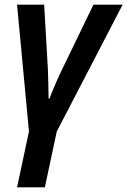

<svg xmlns="http://www.w3.org/2000/svg" viewBox="-20 -562 545 822"><path d="M53 240H172L223 1L505 -542H380L246 -265C227 -226 206 -178 192 -140H188C188 -184 186 -234 185 -267L169 -542H53L104 1Z"/></svg>

Font: Noto Sans SemiCondensed SemiBold
Style: Italic
Weight: 600
Width: 4
Italic angle: -12°
Designer: Monotype Design Team
Foundry: Monotype Imaging Inc.
Version: Version 2.013